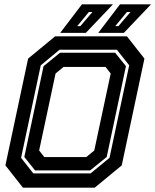

<svg xmlns="http://www.w3.org/2000/svg" viewBox="-20 -868 718 888"><path d="M86 0 5 -103 110 -597 235 -700H567L648 -597L543 -103L418 0ZM185 -141.5H379L416 -172L492 -528L468 -558.5H274L237 -528L161 -172ZM134 -66H399L486.5 -138L577.5 -566L520.5 -638H255.5L168.5 -566L77.5 -138ZM142 -80 92.5 -142 181.5 -562 257.5 -624H512.5L562.5 -562L473.5 -142L397 -80ZM434.5 -716 535 -848H678.5L553 -716ZM337 -747H351.5L407.5 -812.5H391ZM258.5 -716 359 -848H502.5L377 -716ZM513 -747H527.5L583.5 -812.5H567Z"/></svg>

Font: Tourney Thin
Style: Bold Italic
Weight: 700
Italic angle: -12°
Version: Version 1.015